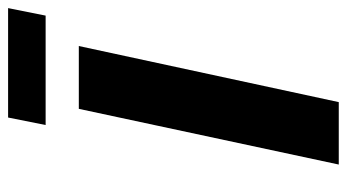

<svg xmlns="http://www.w3.org/2000/svg" viewBox="-216 -662 877 486"><g transform="rotate(-90 223.0 -418.5)"><path d="M50 0 191 -658H350L208 0ZM150 -742 169 -837H446L427 -742Z"/></g></svg>

Font: Ysabeau Office ExtraBold
Style: Italic
Weight: 800
Italic angle: -12°
Designer: Christian Thalmann (Catharsis Fonts)
Version: Version 2.001;gftools[0.9.30]; featfreeze: tnum,lnum,ss02